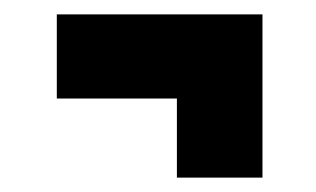

<svg xmlns="http://www.w3.org/2000/svg" viewBox="-20 -399 440 267"><path d="M226 -152V-262H59V-379H345V-152Z"/></svg>

Font: Inconsolata Condensed Black
Style: Regular
Weight: 900
Width: 3
Monospace: yes
Designer: Raph Levien, Cyreal, Brenton Simpson
Foundry: Raph Levien, Cyreal, Google
Version: Version 3.001; ttfautohint (v1.8.2.53-6de2)